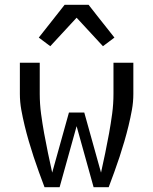

<svg xmlns="http://www.w3.org/2000/svg" viewBox="-20 -782 640 802"><path d="M166 0Q154 -32 142.5 -63.5Q131 -95 120.5 -127Q110 -159 100.5 -191.5Q91 -224 83 -257Q75 -290 69 -323Q63 -356 63 -390V-520H146V-390Q146 -348 151.5 -307Q157 -266 164.5 -224.5Q172 -183 180.5 -142.5Q189 -102 198 -61L268 -312H332L402 -61Q411 -102 419.5 -142.5Q428 -183 435.5 -224.5Q443 -266 448.5 -307Q454 -348 454 -390V-520H537V-390Q537 -356 531 -323Q525 -290 517 -257Q509 -224 499.5 -191.5Q490 -159 479.5 -127Q469 -95 457.5 -63.5Q446 -32 434 0H371L300 -255L229 0ZM190 -589 142 -625 250 -762H350L386 -716L458 -625L410 -589L300 -708Z"/></svg>

Font: Nova
Style: Regular
Weight: 400
Monospace: yes
Designer: Belleve Invis
Foundry: Belleve Invis
Version: Version 24.1.4; ttfautohint (v1.8.4)